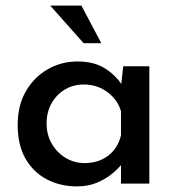

<svg xmlns="http://www.w3.org/2000/svg" viewBox="-20 -654 631 684"><path d="M254 10Q195 10 147 -15Q99 -40 71 -88.5Q43 -137 43 -209Q43 -279 72.5 -329.5Q102 -380 150.5 -407.5Q199 -435 256 -435Q314 -435 352 -411.5Q390 -388 412 -355L419 -418H512V0H411V-66Q400 -52 378 -34Q356 -16 325 -3Q294 10 254 10ZM281 -73Q331 -73 365.5 -99.5Q400 -126 411 -172V-258Q399 -299 362.5 -326Q326 -353 278 -353Q242 -353 212 -335.5Q182 -318 164 -286.5Q146 -255 146 -214Q146 -174 164.5 -142Q183 -110 214 -91.5Q245 -73 281 -73ZM159 -634H270L341 -500H278Z"/></svg>

Font: Reem Kufi Ink
Style: Regular
Weight: 400
Designer: Khaled Hosny
Version: Version 1.7